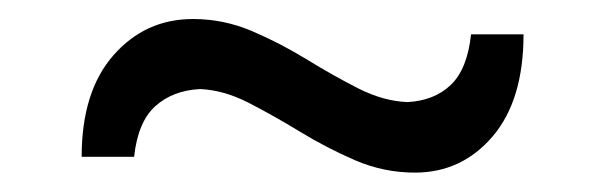

<svg xmlns="http://www.w3.org/2000/svg" viewBox="-20 -415 636 202"><path d="M416.5 -233.4Q383.8 -233.4 353.8 -246.3Q323.7 -259.3 295.7 -276.4Q267.6 -293.5 241.5 -306.9Q215.3 -320.3 190.4 -321.3Q161.6 -319.8 143.3 -303.2Q125 -286.6 121.1 -250H65.9Q65.9 -318.8 99.4 -356.9Q132.8 -395 183.1 -395Q215.3 -395 245.1 -382.3Q274.9 -369.6 302.7 -352.5Q330.6 -335.4 356.9 -322Q383.3 -308.6 408.7 -307.6Q437 -309.1 454.3 -325.7Q471.7 -342.3 475.6 -378.9H530.8Q530.8 -309.6 498.3 -271.5Q465.8 -233.4 416.5 -233.4Z"/></svg>

Font: Pinar DS2-Regular
Style: Regular
Weight: 400
Designer: Amin Abedi
Version: Version 2.000